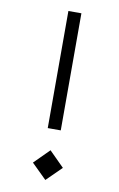

<svg xmlns="http://www.w3.org/2000/svg" viewBox="-88 -810 542 872"><g transform="rotate(10 183.5 -374.0)"><path d="M155 -221V-761H215V-221ZM185 -124 254 -55 185 13 116 -55Z"/></g></svg>

Font: Milkman
Style: Regular
Weight: 300
Designer: Giulia Boggio / Martin Desinde
Version: Version 1.000